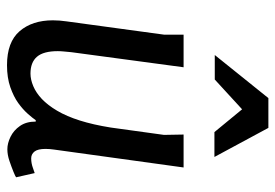

<svg xmlns="http://www.w3.org/2000/svg" viewBox="-139 -634 786 548"><g transform="rotate(90 254.0 -360.0)"><path d="M172 -491 129 -171Q128 -160 127 -150Q126 -140 126 -132Q126 -91 142 -72.5Q158 -54 190 -54Q207 -54 226 -62Q245 -70 262.5 -86.5Q280 -103 296 -130Q312 -157 324 -195Q336 -233 344 -283L365 -435L364 -491H458L407 -122Q406 -116 405.5 -109Q405 -102 405 -97Q405 -75 412.5 -65.5Q420 -56 432 -56Q446 -56 459.5 -61Q473 -66 474 -66L486 -13Q484 -11 470.5 -5.5Q457 0 439.5 6Q422 12 406 12Q389 12 370.5 3Q352 -6 339.5 -24Q327 -42 327 -69H323Q317 -60 304.5 -46Q292 -32 274 -19Q256 -6 229 3.5Q202 13 166 13Q100 13 69 -23Q38 -59 38 -118Q38 -137 41 -157L79 -436V-491ZM292 -658 207 -580H137L260 -733H345L428 -579H357Z"/></g></svg>

Font: Rosario Medium
Style: Italic
Weight: 500
Italic angle: -8.05°
Version: Version 1.201